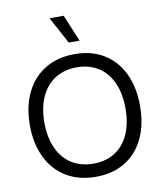

<svg xmlns="http://www.w3.org/2000/svg" viewBox="-101 -1027 949 1119"><g transform="rotate(-10 374.0 -467.5)"><path d="M269 -946H353L419 -787H355ZM700 -352Q700 -241 660.5 -159Q621 -77 548 -33Q475 11 376 11Q276 11 202 -33.5Q128 -78 88 -160Q48 -242 48 -352Q48 -462 88 -544Q128 -626 202 -670.5Q276 -715 376 -715Q475 -715 548 -671Q621 -627 660.5 -545Q700 -463 700 -352ZM134 -352Q134 -264 163.5 -199.5Q193 -135 247.5 -101Q302 -67 376 -67Q448 -67 502 -101Q556 -135 585 -199.5Q614 -264 614 -352Q614 -440 585 -504.5Q556 -569 502 -603Q448 -637 376 -637Q302 -637 247.5 -603Q193 -569 163.5 -504.5Q134 -440 134 -352Z"/></g></svg>

Font: CBA Beacon Sans
Style: Regular
Weight: 400
Designer: Wei Huang
Foundry: Wei Huang
Version: Version 1.002